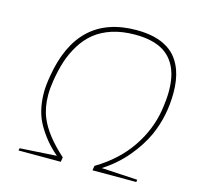

<svg xmlns="http://www.w3.org/2000/svg" viewBox="-107 -853 999 966"><g transform="rotate(15 393.0 -369.5)"><path d="M684.1 0H456.1L460 -23.9Q572.3 -91.3 635.7 -185.5Q699.2 -279.3 715.8 -384.8Q724.6 -442.9 724.6 -483.9Q724.6 -583 681.2 -639.6Q663.1 -663.6 637.2 -680.2Q581.1 -714.8 487.8 -714.8Q421.4 -714.8 368.2 -697.8Q314.9 -680.2 278.8 -650.9Q242.2 -621.6 215.3 -578.1Q188.5 -534.7 173.3 -487.8Q158.2 -440.4 148.9 -382.8Q142.6 -343.8 142.6 -308.6Q142.6 -243.7 164.1 -191.9Q196.8 -111.8 294.9 -23.9L291 0H70.8L73.2 -12.2L264.2 -23.9Q219.7 -61.5 189.5 -103Q159.2 -144 143.6 -180.2Q118.7 -239.7 118.7 -316.4Q118.7 -351.6 127 -399.9Q182.1 -738.8 488.8 -738.8Q591.3 -738.8 652.3 -699.7Q681.2 -681.6 701.2 -654.8Q720.7 -627.4 731.4 -597.2Q749 -547.9 749 -481Q749 -360.4 702.1 -255.4Q673.8 -192.9 621.1 -129.9Q567.9 -66.9 498 -22.9L686 -12.2Z"/></g></svg>

Font: Squarion Thin
Style: Italic
Weight: 100
Designer: Natanael Gama
Version: Version 1.00;September 12, 2019;FontCreator 11.5.0.2425 64-b